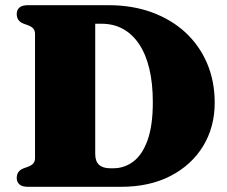

<svg xmlns="http://www.w3.org/2000/svg" viewBox="-20 -720 876 740"><path d="M44.5 -34Q44.5 -61 70.5 -71L89.5 -78Q102.5 -83 108.8 -90.8Q115 -98.5 115 -111V-589Q115 -601.5 108.8 -609.2Q102.5 -617 89.5 -622L70.5 -629Q44.5 -639 44.5 -666Q44.5 -682 55 -691Q65.5 -700 87.5 -700H398Q490 -700 565.2 -672.5Q640.5 -645 694.8 -594.8Q749 -544.5 778.2 -475.8Q807.5 -407 807.5 -324Q807.5 -230.5 763 -157.2Q718.5 -84 637.5 -42Q556.5 0 446.5 0H87.5Q65.5 0 55 -9.2Q44.5 -18.5 44.5 -34ZM417 -71.5Q459.5 -71.5 494 -97.5Q528.5 -123.5 548.8 -179.8Q569 -236 569 -326.5Q569 -398 555.8 -454Q542.5 -510 516.8 -549Q491 -588 454.5 -608.2Q418 -628.5 371.5 -628.5H347V-127Q347 -98 361.8 -84.8Q376.5 -71.5 404 -71.5Z"/></svg>

Font: Fraunces
Style: Regular
Weight: 900
Version: Version 1.000;[b76b70a41]